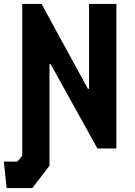

<svg xmlns="http://www.w3.org/2000/svg" viewBox="-40 -750 680 970"><path d="M210 87V-426H216L452 0H548V-730H410V-301.5H404L170 -730H72.5V37L47.5 66.5H-20.5L-6.5 200H123.5Z"/></svg>

Font: Monaspace Krypton
Style: Bold
Weight: 700
Designer: Riley Cran & the Lettermatic Team
Foundry: Lettermatic
Version: Version 1.200 (Monaspace Krypton)